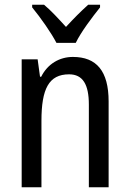

<svg xmlns="http://www.w3.org/2000/svg" viewBox="-20 -786 545 806"><path d="M217 -606H298C320 -652 368 -715 400 -755V-766H350C316 -735 292 -711 257 -673C226 -707 193 -743 165 -766H115V-755C151 -711 194 -650 217 -606ZM286 -547C230 -547 180 -518 153 -464H148L138 -537H71V0H154V-279C154 -413 185 -474 270 -474C328 -474 353 -431 353 -347V0H436V-360C436 -488 385 -547 286 -547Z"/></svg>

Font: Noto Sans Devanagari UI Condensed
Style: Regular
Weight: 400
Width: 3
Designer: Jelle Bosma - Monotype Design Team
Foundry: Monotype Imaging Inc.
Version: Version 2.004